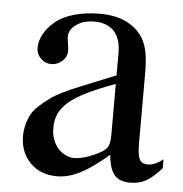

<svg xmlns="http://www.w3.org/2000/svg" viewBox="-44 -558 582 610"><g transform="rotate(5 247.5 -253.0)"><path d="M410.2 -117.2Q410.2 -80.1 417 -65.9Q423.8 -51.8 443.4 -51.8Q465.8 -51.8 492.2 -72.3V-43.9Q463.9 -12.7 442.4 -1Q420.9 10.7 392.6 10.7Q358.4 10.7 342.3 -8.3Q326.2 -27.3 322.3 -72.3Q271.5 -28.3 233.4 -8.8Q195.3 10.7 159.2 10.7Q106.4 10.7 73.7 -22.5Q41 -55.7 41 -108.4Q41 -134.8 51.3 -161.6Q61.5 -188.5 81.1 -205.1Q98.6 -220.7 113.8 -231.9Q128.9 -243.2 153.3 -255.4Q177.7 -267.6 216.8 -283.2Q255.9 -298.8 320.3 -325.2V-396.5Q320.3 -442.4 298.3 -465.8Q276.4 -489.3 235.4 -489.3Q201.2 -489.3 178.2 -473.1Q155.3 -457 155.3 -434.6Q155.3 -425.8 157.7 -412.1Q160.2 -398.4 160.2 -389.6Q160.2 -370.1 145 -356.4Q129.9 -342.8 110.4 -342.8Q90.8 -342.8 76.7 -356.9Q62.5 -371.1 62.5 -390.6Q62.5 -412.1 74.7 -434.6Q86.9 -457 108.4 -474.6Q130.9 -494.1 168.5 -504.9Q206.1 -515.6 250 -515.6Q300.8 -515.6 335.4 -498.5Q370.1 -481.4 388.7 -451.2Q400.4 -431.6 405.3 -405.8Q410.2 -379.9 410.2 -335.9ZM320.3 -297.9Q269.5 -279.3 233.9 -262.2Q198.2 -245.1 176.3 -227.1Q154.3 -209 144.5 -188.5Q134.8 -168 134.8 -143.6V-138.7Q134.8 -121.1 140.6 -105Q146.5 -88.9 156.7 -77.1Q167 -65.4 180.7 -58.6Q194.3 -51.8 209 -51.8Q226.6 -51.8 248.5 -59.1Q270.5 -66.4 290 -77.1Q309.6 -87.9 314.9 -99.6Q320.3 -111.3 320.3 -136.7Z"/></g></svg>

Font: BabelStone Tibetan Slim
Style: Regular
Weight: 400
Designer: Christopher J. Fynn
Foundry: BabelStone
Version: Version 10.011 October 1, 2023